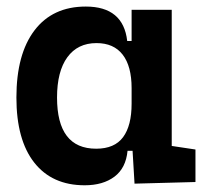

<svg xmlns="http://www.w3.org/2000/svg" viewBox="-20 -547 626 577"><path d="M234.4 9.8Q136.7 9.8 83 -58.3Q29.3 -126.5 29.3 -253.9Q29.3 -384.3 83.7 -455.8Q138.2 -527.3 237.8 -527.3Q350.6 -527.3 362.3 -423.8H375.5V-517.6H496.1V-108.4L567.4 -97.7V0L384.3 4.9L378.4 -93.8H363.3Q358.4 -42 324 -16.1Q289.6 9.8 234.4 9.8ZM375.5 -235.4V-282.2Q375.5 -348.1 348.6 -382.8Q321.8 -417.5 270 -417.5Q213.4 -417.5 182.4 -375Q151.4 -332.5 151.4 -253.9Q151.4 -100.1 269 -100.1Q324.2 -100.1 349.9 -134.8Q375.5 -169.4 375.5 -235.4Z"/></svg>

Font: CaskaydiaCove NF SemiBold
Style: Regular
Weight: 600
Designer: Aaron Bell
Foundry: Saja Typeworks
Version: Version 2111.001; VTT 6.35;Nerd Fonts 3.2.1